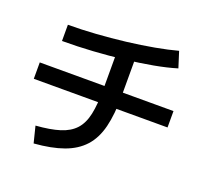

<svg xmlns="http://www.w3.org/2000/svg" viewBox="-140 -957 1281 1190"><g transform="rotate(20 500.0 -362.0)"><path d="M168 -46Q263 -53 325 -72.5Q387 -92 422.5 -131Q458 -170 472 -235.5Q486 -301 486 -400V-681H607V-400Q607 -280 586 -195.5Q565 -111 516.5 -57.5Q468 -4 389 24.5Q310 53 195 62ZM59 -315V-423H941V-315ZM143 -702Q230 -702 326.5 -708.5Q423 -715 518.5 -726.5Q614 -738 699 -753.5Q784 -769 846 -786L879 -682Q814 -662 729 -646.5Q644 -631 546.5 -619.5Q449 -608 346 -601.5Q243 -595 143 -595Z"/></g></svg>

Font: M PLUS 1 Code SemiBold
Style: Regular
Weight: 600
Designer: Coji Morishita
Foundry: UNDERFOREST DESIGN
Version: Version 1.005